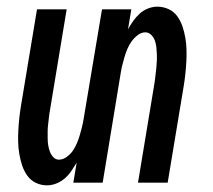

<svg xmlns="http://www.w3.org/2000/svg" viewBox="-20 -548 640 576"><path d="M121 8Q103 8 87.5 0.5Q72 -7 62 -21Q52 -35 46.5 -51.5Q41 -68 38 -85.5Q35 -103 34.5 -121Q34 -139 35 -157.5Q36 -176 38 -194.5Q40 -213 43 -231L91 -520H180L130 -218Q128 -208 127 -197.5Q126 -187 124.5 -176Q123 -165 123 -154.5Q123 -144 123 -133.5Q123 -123 124.5 -113Q126 -103 129.5 -93.5Q133 -84 140 -76.5Q147 -69 157 -69Q169 -69 180.5 -77.5Q192 -86 199 -96.5Q206 -107 211 -119Q216 -131 219.5 -143Q223 -155 226 -167Q229 -179 231 -192L286 -520H374L364 -460Q371 -473 379.5 -485Q388 -497 399 -507Q410 -517 424 -522.5Q438 -528 452 -528Q470 -528 486 -520.5Q502 -513 512 -499Q522 -485 527.5 -468.5Q533 -452 536 -434.5Q539 -417 539.5 -399Q540 -381 539 -362.5Q538 -344 536 -325.5Q534 -307 531 -289L483 0H394L444 -302Q445 -312 446.5 -322.5Q448 -333 449 -344Q450 -355 450.5 -365.5Q451 -376 450.5 -386.5Q450 -397 449 -407Q448 -417 444.5 -426.5Q441 -436 433.5 -443.5Q426 -451 416 -451Q404 -451 393 -442.5Q382 -434 374.5 -423.5Q367 -413 362 -401Q357 -389 353.5 -377Q350 -365 347 -353Q344 -341 342 -328L288 0H200L210 -60Q202 -47 194 -35Q186 -23 174.5 -13Q163 -3 149 2.5Q135 8 121 8Z"/></svg>

Font: Iosevka Medium Extended
Style: Italic
Weight: 500
Width: 7
Italic angle: -9°
Monospace: yes
Designer: Belleve Invis
Foundry: Belleve Invis
Version: Version 32.5.0; ttfautohint (v1.8.4)